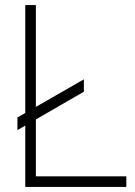

<svg xmlns="http://www.w3.org/2000/svg" viewBox="-20 -740 535 760"><path d="M80 -720H122V-42H480V0H80ZM49 -275 312 -426V-377L49 -225Z"/></svg>

Font: Tap Sans
Style: Regular
Weight: 400
Designer: Tap Payments
Foundry: Tap Payments
Version: Version 1.001;Glyphs 3.1.2 (3151)